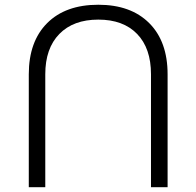

<svg xmlns="http://www.w3.org/2000/svg" viewBox="-20 -781 819 801"><path d="M168.9 -471.2V0H100.1V-471.2Q100.1 -607.9 176.8 -684.6Q253.4 -761.2 390.1 -761.2Q525.9 -761.2 602.5 -684.6Q679.2 -607.9 679.2 -471.2V0H609.9V-471.2Q609.9 -579.6 552 -639.4Q494.1 -699.2 390.1 -699.2Q286.1 -699.2 227.5 -639.2Q168.9 -579.1 168.9 -471.2Z"/></svg>

Font: Montserrat arm Light
Style: Regular
Weight: 300
Designer: Julieta Ulanovsky
Foundry: Julieta Ulanovsky
Version: Version 6.000;PS 006.000;hotconv 1.0.88;makeotf.lib2.5.64775